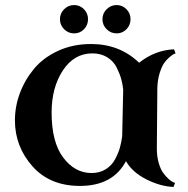

<svg xmlns="http://www.w3.org/2000/svg" viewBox="-20 -720 744 759"><path d="M340 -546Q453 -546 530 -472Q593 -522 668 -525L674 -509Q671 -508 666.5 -506Q662 -504 649.5 -493.5Q637 -483 628 -469.5Q619 -456 611 -430.5Q603 -405 602 -373Q600 -175 600 -133Q600 -101 607.5 -75.5Q615 -50 625.5 -36Q636 -22 646.5 -12.5Q657 -3 664 0L672 3L666 19Q614 17 558.5 -11Q503 -39 478 -83Q426 15 296 15Q177 15 108 -63Q39 -141 39 -244Q39 -299 58.5 -351.5Q78 -404 114.5 -448Q151 -492 209.5 -519Q268 -546 340 -546ZM342 -36Q374 -36 398 -51Q422 -66 435 -90.5Q448 -115 454 -136.5Q460 -158 463 -181L467 -366Q465 -386 459.5 -406.5Q454 -427 441.5 -452.5Q429 -478 404 -493.5Q379 -509 345 -509Q273 -509 228.5 -441.5Q184 -374 184 -275Q184 -158 230 -97Q276 -36 342 -36ZM312 -683.5Q328 -667 328 -644Q328 -621 312 -604.5Q296 -588 273 -588Q250 -588 233.5 -604.5Q217 -621 217 -644Q217 -667 233.5 -683.5Q250 -700 273 -700Q296 -700 312 -683.5ZM480 -683.5Q496 -667 496 -644Q496 -621 480 -604.5Q464 -588 441 -588Q418 -588 401.5 -604.5Q385 -621 385 -644Q385 -667 401.5 -683.5Q418 -700 441 -700Q464 -700 480 -683.5Z"/></svg>

Font: Uncial Antiqua
Style: Regular
Weight: 400
Designer: Astigmatic (AOETI)
Foundry: Astigmatic (AOETI)
Version: Version 1.000